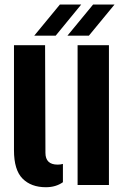

<svg xmlns="http://www.w3.org/2000/svg" viewBox="-20 -794 537 824"><path d="M40 -149V-600H173.5L175 -138Q175 -87.5 227.5 -87.5Q239.5 -87.5 250 -90.5V-12Q219.5 9.5 177 9.5Q113.5 9.5 76.8 -27.5Q40 -64.5 40 -149ZM313 0V-600H447.5V0ZM127 -641 237 -774.5H328.5L219 -641ZM269.5 -641 379.5 -774.5H471.5L361.5 -641Z"/></svg>

Font: Big Shoulders Stencil Text ExtraBold
Style: Regular
Weight: 800
Designer: Patric King
Foundry: XO Type Co
Version: Version 1.000